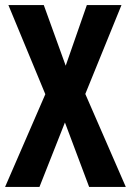

<svg xmlns="http://www.w3.org/2000/svg" viewBox="-21 -734 514 754"><path d="M473 0 314 -365 456 -714H320L237 -476L151 -714H12L157 -364L-1 0H134L234 -253L329 0Z"/></svg>

Font: Noto Sans Kannada ExtraCondensed
Style: Bold
Weight: 700
Width: 2
Designer: Jelle Bosma - Monotype Design Team
Foundry: Monotype Imaging Inc.
Version: Version 2.005